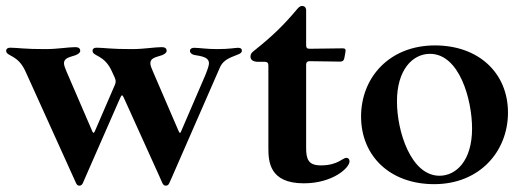

<svg xmlns="http://www.w3.org/2000/svg" viewBox="-23 -592 1714 632"><path d="M237.9 19.2C242.5 19.2 246.8 17 249.6 11L266.3 -27.3L367.2 -257.5L373.9 -272.4C377.5 -279.8 380 -280.2 383.5 -272.4L392.8 -252.1L500 -15.3L511 9.6C513.8 16 517.8 19.2 522.4 19.2C527.7 19.2 531.6 17 534.1 11L542.3 -7.1L549.4 -23.4L551.1 -27.3L700.6 -369.3C713.8 -399.5 741.5 -403.8 763.8 -414.1C770.2 -416.9 773.4 -420.8 773.1 -425.4C773.4 -432.2 767.8 -434.7 760.3 -434.7C751.8 -434.7 732.6 -430.4 692.1 -430.4C657.7 -430.4 634.9 -434.3 616.5 -434.7C609 -434.7 602.3 -431.8 602.3 -424.7C602.3 -417.3 608.3 -414.1 613.6 -411.9C625.4 -408 664.8 -408.4 664.8 -384.2C664.8 -377.5 662.6 -369.3 653.4 -345.9L571.7 -156.2C569.2 -153.1 567.8 -154.5 565 -160.5L561.1 -169.4L480.5 -356.5C475.5 -368.3 471.9 -376.4 471.9 -383.9C471.9 -402 491.8 -403.8 510.7 -410.5C518.8 -414.1 524.9 -418 525.6 -424C525.6 -434.3 518.5 -436.8 508.5 -436.8C486.2 -436.8 451 -430.4 411.2 -430.4C343.8 -430 318.5 -435 294.7 -435C285.9 -435 281.6 -430.8 281.6 -425.4C281.6 -404.8 320 -414.4 345.9 -355.8L353.3 -339.5L355.5 -334.5C358.3 -326.7 358.7 -321.4 355.5 -313.6L289.1 -159.8C286.2 -153.8 284.1 -153.1 281.6 -158L196 -356.5C191.1 -368.3 187.9 -376.4 187.5 -383.9C187.9 -402 207.4 -403.8 226.2 -410.5C234.4 -414.1 240.4 -418 241.1 -424C241.1 -434.3 234 -436.8 224.1 -436.8C201.7 -436.8 166.5 -430.4 126.8 -430.4C59.7 -430 34.1 -435 10.3 -435C1.8 -435 -2.5 -430.8 -2.8 -425.4C-2.5 -404.8 35.5 -414.4 61.4 -355.8L227.3 10.7C229.8 16.3 233.3 19.2 237.9 19.2Z M976.9 11.4C1072.1 11.4 1127.5 -39.4 1127.5 -60.7C1127.5 -68.9 1123.2 -72.1 1117.2 -72.4C1104.8 -72.8 1089.8 -47.9 1034.1 -47.6C992.5 -47.2 984.7 -67.1 984.7 -105.1V-379.3C985.1 -387.4 987.9 -390.3 996.1 -390.6L1096.9 -389.2C1105.1 -389.6 1108.7 -392.4 1110.4 -400.6L1114.3 -421.9C1115.4 -430 1112.9 -432.9 1104.8 -432.9L996.1 -431.5C987.9 -431.5 985.1 -434.3 984.7 -442.5V-557.9C984.7 -567.8 978.7 -572.4 971.6 -572.4C963.8 -572.4 958.8 -566.8 951.3 -557.5C912.6 -511.7 876.4 -475.1 812.9 -424.7C806.5 -419.7 801.5 -414.8 801.5 -405.9C801.5 -395.6 808.9 -388.5 827.4 -388.5H849.1C857.2 -388.1 860.1 -385.3 860.4 -377.1V-105.1C860.4 -60.7 863.6 11.4 976.9 11.4Z M1406.2 14.2C1554.7 14.2 1648.8 -92.3 1649.1 -221.2C1649.1 -351.6 1552.9 -442.5 1408.7 -442.5C1259.2 -442.5 1165.5 -337.4 1165.5 -208.1C1165.8 -78.1 1261 14.2 1406.2 14.2ZM1283.7 -258.2C1283.4 -360.8 1334.2 -414.8 1392.4 -414.8C1489.7 -414.8 1530.9 -263.1 1530.9 -169C1530.9 -61.8 1477.6 -13.5 1423.7 -13.5C1329.2 -13.5 1283.4 -160.9 1283.7 -258.2Z"/></svg>

Font: Margiela Serif Semibold
Style: Regular
Weight: 600
Designer: Andreas Faust, Stefan Endress
Version: Version 1.002;FEAKit 1.0